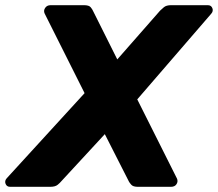

<svg xmlns="http://www.w3.org/2000/svg" viewBox="-67 -720 840 740"><path d="M-28 0Q-41 0 -45.5 -11.5Q-50 -23 -41 -33L259 -361L105 -668Q100 -679 107 -689.5Q114 -700 128 -700H257Q276 -700 282.5 -692Q289 -684 291 -679L385 -491L550 -679Q555 -684 564.5 -692Q574 -700 592 -700H734Q747 -700 751.5 -688.5Q756 -677 747 -667L462 -337L615 -32Q620 -21 613.5 -10.5Q607 0 592 0H464Q446 0 439 -8Q432 -16 430 -20L337 -203L168 -20Q165 -16 155.5 -8Q146 0 127 0Z"/></svg>

Font: Rubik
Style: Bold Italic
Weight: 700
Italic angle: -12°
Designer: Hubert and Fischer
Foundry: Hubert and Fischer
Version: Version 2.300;gftools[0.9.30]